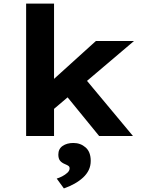

<svg xmlns="http://www.w3.org/2000/svg" viewBox="-20 -760 815 1073"><path d="M273 -144 221 -264 516 -531H729ZM126 0V-740H282V0ZM534 0 317 -266 428 -354 723 0ZM337 293 297 238Q311 234 327.5 225.5Q344 217 356.5 205.5Q369 194 369 181Q369 172 363 167.5Q357 163 345 158Q325 150 315.5 138Q306 126 306 104Q306 72 330 55.5Q354 39 390 39Q430 39 458.5 64Q487 89 487 139Q487 167 476 190Q465 213 444.5 232Q424 251 396.5 266.5Q369 282 337 293Z"/></svg>

Font: Lexend Exa
Style: Bold
Weight: 700
Designer: Bonnie Shaver-Troup, Thomas Jockin
Foundry: Lexend
Version: Version 1.007